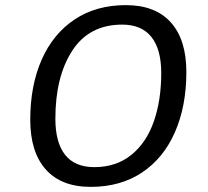

<svg xmlns="http://www.w3.org/2000/svg" viewBox="-20 -724 810 749"><path d="M707 -443Q707 -310 662.5 -208.5Q618 -107 534 -51Q450 5 334 5Q219 5 158.5 -63Q98 -131 98 -257Q98 -390 142.5 -491Q187 -592 271 -648Q355 -704 471 -704Q586 -704 646.5 -636.5Q707 -569 707 -443ZM196 -261Q196 -168 234 -120Q272 -72 348 -72Q433 -72 492 -119.5Q551 -167 580 -250Q609 -333 609 -439Q609 -532 570.5 -580Q532 -628 457 -628Q328 -628 262 -526.5Q196 -425 196 -261Z"/></svg>

Font: TypoPRO Montserrat Alternates
Style: Italic
Weight: 400
Italic angle: -11.3°
Designer: Julieta Ulanovsky
Foundry: Julieta Ulanovsky
Version: Version 6.001